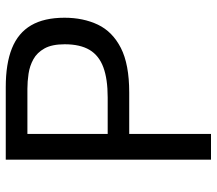

<svg xmlns="http://www.w3.org/2000/svg" viewBox="-63 -690 753 667"><g transform="rotate(-90 313.5 -356.5)"><path d="M92.4 0Q92.4 -59.5 92.4 -114.6Q92.4 -169.7 92.4 -235.6V-475Q92.4 -541.7 92.4 -597.5Q92.4 -653.4 92.4 -713Q133.2 -713 197.4 -713Q261.7 -713 344.7 -713Q425.9 -713 479.2 -691.5Q532.6 -670 559 -624.9Q585.4 -579.7 585.4 -508.9Q585.4 -443.7 561.3 -392.9Q537.1 -342.2 480.4 -313.1Q423.6 -284.1 325.6 -284.1Q300.7 -284.1 272 -284.1Q243.4 -284.1 216.3 -284.1Q189.3 -284.1 169.6 -284.1V-358.9H308.4Q372.5 -358.9 413.3 -374Q454.1 -389.1 473.7 -421.9Q493.2 -454.8 493.2 -508.3Q493.2 -552.4 478.8 -578.3Q464.3 -604.3 441.2 -617Q418.1 -629.8 391 -633.8Q363.9 -637.8 338.5 -637.8H137.7L181.7 -699.8Q181.7 -640.2 181.7 -584.4Q181.7 -528.5 181.7 -461.8V-235.6Q181.7 -169.7 181.7 -114.6Q181.7 -59.5 181.7 0Z"/></g></svg>

Font: Commissioner Thin
Style: Regular
Weight: 100
Designer: Kostas Bartsokas
Foundry: Kostas Bartsokas
Version: Version 1.001;gftools[0.9.23]